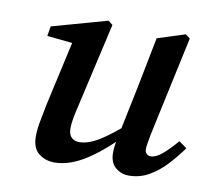

<svg xmlns="http://www.w3.org/2000/svg" viewBox="-59 -520 666 599"><g transform="rotate(10 273.5 -220.5)"><path d="M149 12Q120 12 99 -4.5Q78 -21 78 -59Q78 -81 83.5 -109Q89 -137 94 -163L144 -387L156 -363L59 -373L64 -404L239 -453L253 -442L193 -179Q187 -154 183.5 -135.5Q180 -117 180 -102Q180 -82 189.5 -73Q199 -64 214 -64Q242 -64 276.5 -85Q311 -106 365 -154L368 -126Q307 -60 252.5 -24Q198 12 149 12ZM384 12Q360 12 342 -3.5Q324 -19 324 -50Q324 -64 326.5 -78.5Q329 -93 334 -117L365 -267Q373 -306 380.5 -346Q388 -386 396 -425L484 -453L498 -442L430 -126Q427 -110 425 -98Q423 -86 423 -79Q423 -69 428.5 -64Q434 -59 441 -59Q457 -59 476 -74.5Q495 -90 522 -121L547 -103Q526 -74 502 -48Q478 -22 448.5 -5Q419 12 384 12Z"/></g></svg>

Font: Lisu Bosa
Style: Bold Italic
Weight: 700
Italic angle: -19°
Designer: David Morse, Annie Olsen, Victor Gaultney, Frank Grießhammer (Latin)
Foundry: SIL International
Version: Version 2.000